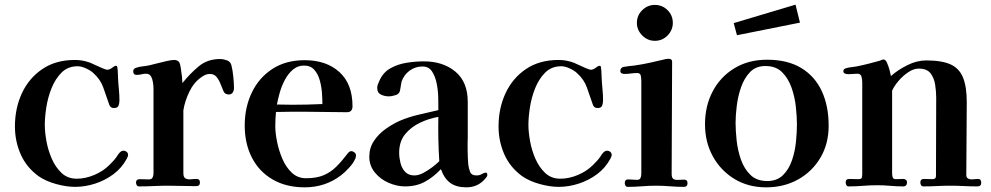

<svg xmlns="http://www.w3.org/2000/svg" viewBox="-20 -797 4249 823"><path d="M529 -133Q529 -129 527 -124.5Q525 -120 523 -116Q502 -77 466.5 -50.5Q431 -24 388 -10Q345 4 302 4Q265 4 221 -8Q177 -20 145 -42Q93 -80 68.5 -136Q44 -192 44 -255Q44 -333 74 -397.5Q104 -462 161.5 -501Q219 -540 301 -540Q331 -540 358 -531Q366 -529 383.5 -520.5Q401 -512 418 -505Q435 -498 439 -498Q450 -498 460.5 -506.5Q471 -515 477 -515Q483 -515 483 -507Q485 -497 485 -485.5Q485 -474 486 -463Q487 -439 489.5 -415Q492 -391 492 -367Q492 -354 488 -344Q484 -334 469 -334Q459 -334 454 -339Q449 -344 447 -352Q435 -388 422.5 -422.5Q410 -457 381 -483Q370 -494 349.5 -503.5Q329 -513 313 -513Q271 -513 244 -486Q217 -459 201 -419Q185 -379 178.5 -336.5Q172 -294 172 -262Q172 -232 179 -192.5Q186 -153 202 -116.5Q218 -80 244 -55.5Q270 -31 309 -31Q346 -31 384 -47Q422 -63 448 -89Q456 -97 464.5 -106Q473 -115 480 -125Q483 -130 486 -134.5Q489 -139 493 -143Q501 -151 509 -151Q517 -151 523 -146Q529 -141 529 -133Z M983 -419Q983 -409 977.5 -400.5Q972 -392 961 -392Q944 -392 938 -406Q932 -419 925.5 -436.5Q919 -454 908.5 -467Q898 -480 879 -480Q869 -480 860 -476Q851 -472 843 -466Q811 -444 791.5 -403.5Q772 -363 766 -324V-325Q766 -288 766 -251Q766 -214 766 -177V-54Q766 -37 775.5 -32Q785 -27 798.5 -28.5Q812 -30 823 -30Q837 -30 837 -15Q837 1 821 1Q791 1 761 0Q731 -1 701 -1Q670 -1 639 0.5Q608 2 576 2Q569 2 566 -3.5Q563 -9 563 -14Q563 -29 579 -29Q589 -29 598.5 -28.5Q608 -28 618 -28Q630 -28 634 -36Q638 -44 638 -54Q638 -125 638 -197Q638 -269 638 -340Q638 -359 638 -378Q638 -397 638 -416Q638 -427 636 -442Q634 -457 627.5 -469Q621 -481 606 -481Q596 -481 586.5 -478.5Q577 -476 566 -476Q551 -476 551 -491Q551 -502 562 -506Q576 -511 591 -512.5Q606 -514 620 -517Q633 -520 654 -525.5Q675 -531 695.5 -535.5Q716 -540 727 -540Q742 -540 749 -529Q752 -524 755 -505.5Q758 -487 760 -468Q762 -449 762 -441Q793 -480 831 -512Q869 -544 923 -544Q937 -544 952.5 -538.5Q968 -533 972 -517Q977 -498 980 -468.5Q983 -439 983 -419Z M1362 -351Q1362 -371 1360 -399Q1358 -427 1350.5 -453.5Q1343 -480 1327 -498Q1311 -516 1283 -516Q1256 -516 1235.5 -498.5Q1215 -481 1201 -454.5Q1187 -428 1179 -399.5Q1171 -371 1167 -349Q1184 -349 1200.5 -348.5Q1217 -348 1233 -348Q1298 -348 1362 -351ZM1506 -130Q1506 -127 1504.5 -121.5Q1503 -116 1501 -113Q1494 -97 1475 -76.5Q1456 -56 1441 -45Q1374 6 1286 6Q1207 6 1149 -27.5Q1091 -61 1060 -121Q1029 -181 1029 -259Q1029 -337 1059.5 -400.5Q1090 -464 1147.5 -501.5Q1205 -539 1286 -539Q1379 -539 1435 -488Q1491 -437 1491 -342Q1491 -316 1467 -316Q1423 -316 1379 -317Q1335 -318 1291 -318Q1259 -318 1227 -318Q1195 -318 1163 -317Q1160 -287 1160 -256Q1160 -228 1167.5 -190Q1175 -152 1190.5 -116Q1206 -80 1231 -56.5Q1256 -33 1292 -33Q1337 -33 1367.5 -46Q1398 -59 1422 -83Q1446 -107 1471 -140Q1474 -144 1477.5 -146.5Q1481 -149 1486 -149Q1493 -149 1499.5 -143.5Q1506 -138 1506 -130Z M1863 -106Q1860 -153 1859 -200.5Q1858 -248 1859 -296Q1818 -289 1779.5 -270.5Q1741 -252 1716 -221Q1691 -190 1691 -142Q1691 -122 1696.5 -99Q1702 -76 1716.5 -60.5Q1731 -45 1756 -45Q1774 -45 1794 -55.5Q1814 -66 1832.5 -80Q1851 -94 1863 -106ZM2069 -47Q2069 -43 2065.5 -38Q2062 -33 2059 -30Q2028 6 1979 6Q1936 6 1910 -13Q1884 -32 1870 -72Q1838 -38 1801.5 -18Q1765 2 1716 2Q1681 2 1645.5 -13.5Q1610 -29 1586.5 -58Q1563 -87 1563 -125Q1563 -163 1582.5 -192.5Q1602 -222 1632 -243.5Q1662 -265 1693 -279Q1733 -296 1775 -305.5Q1817 -315 1859 -325V-329Q1859 -347 1858.5 -377.5Q1858 -408 1852 -438.5Q1846 -469 1832 -490.5Q1818 -512 1791 -512Q1760 -512 1735.5 -494Q1711 -476 1701 -446Q1699 -437 1698 -428.5Q1697 -420 1695 -411Q1693 -395 1676.5 -389.5Q1660 -384 1646 -384Q1629 -384 1613 -391.5Q1597 -399 1597 -420Q1597 -428 1599.5 -434.5Q1602 -441 1605 -448Q1621 -486 1653 -504Q1685 -522 1723.5 -528Q1762 -534 1797 -534Q1879 -534 1932 -490Q1985 -446 1985 -360V-209Q1984 -181 1984.5 -151.5Q1985 -122 1987 -93Q1989 -76 1995 -60.5Q2001 -45 2022 -45Q2036 -45 2045.5 -51Q2055 -57 2063 -57Q2067 -57 2068 -53Q2069 -49 2069 -47Z M2602 -133Q2602 -129 2600 -124.5Q2598 -120 2596 -116Q2575 -77 2539.5 -50.5Q2504 -24 2461 -10Q2418 4 2375 4Q2338 4 2294 -8Q2250 -20 2218 -42Q2166 -80 2141.5 -136Q2117 -192 2117 -255Q2117 -333 2147 -397.5Q2177 -462 2234.5 -501Q2292 -540 2374 -540Q2404 -540 2431 -531Q2439 -529 2456.5 -520.5Q2474 -512 2491 -505Q2508 -498 2512 -498Q2523 -498 2533.5 -506.5Q2544 -515 2550 -515Q2556 -515 2556 -507Q2558 -497 2558 -485.5Q2558 -474 2559 -463Q2560 -439 2562.5 -415Q2565 -391 2565 -367Q2565 -354 2561 -344Q2557 -334 2542 -334Q2532 -334 2527 -339Q2522 -344 2520 -352Q2508 -388 2495.5 -422.5Q2483 -457 2454 -483Q2443 -494 2422.5 -503.5Q2402 -513 2386 -513Q2344 -513 2317 -486Q2290 -459 2274 -419Q2258 -379 2251.5 -336.5Q2245 -294 2245 -262Q2245 -232 2252 -192.5Q2259 -153 2275 -116.5Q2291 -80 2317 -55.5Q2343 -31 2382 -31Q2419 -31 2457 -47Q2495 -63 2521 -89Q2529 -97 2537.5 -106Q2546 -115 2553 -125Q2556 -130 2559 -134.5Q2562 -139 2566 -143Q2574 -151 2582 -151Q2590 -151 2596 -146Q2602 -141 2602 -133Z M2927 -12Q2927 4 2911 4Q2882 4 2852 1.5Q2822 -1 2792 -1Q2762 -1 2731.5 1.5Q2701 4 2671 4Q2664 4 2661 -1.5Q2658 -7 2658 -12Q2658 -28 2673 -28Q2683 -28 2692 -27Q2701 -26 2710 -26Q2722 -26 2725.5 -34Q2729 -42 2729 -52V-449Q2729 -459 2727 -471.5Q2725 -484 2711 -484Q2698 -484 2684 -482Q2670 -480 2656 -480Q2650 -480 2644.5 -483Q2639 -486 2639 -493Q2639 -506 2652 -510Q2663 -512 2675.5 -513.5Q2688 -515 2699 -516Q2734 -521 2767.5 -528.5Q2801 -536 2835 -544Q2838 -544 2841 -544.5Q2844 -545 2846 -545Q2861 -545 2861 -533Q2861 -413 2860 -292.5Q2859 -172 2859 -52Q2859 -34 2867 -29.5Q2875 -25 2887.5 -26Q2900 -27 2913 -27Q2927 -27 2927 -12ZM2864 -699Q2864 -668 2841.5 -645Q2819 -622 2787 -622Q2756 -622 2733 -645Q2710 -668 2710 -699Q2710 -731 2733 -753.5Q2756 -776 2787 -776Q2819 -776 2841.5 -753.5Q2864 -731 2864 -699Z M3396 -263Q3396 -296 3391.5 -338.5Q3387 -381 3373 -421Q3359 -461 3332.5 -487.5Q3306 -514 3261 -514Q3220 -514 3195 -488Q3170 -462 3156.5 -423Q3143 -384 3138 -342.5Q3133 -301 3133 -271Q3133 -238 3137.5 -195.5Q3142 -153 3156 -113Q3170 -73 3197 -47Q3224 -21 3269 -21Q3311 -21 3336.5 -46.5Q3362 -72 3375 -110.5Q3388 -149 3392 -190.5Q3396 -232 3396 -263ZM3532 -258Q3532 -181 3497 -121.5Q3462 -62 3401.5 -28Q3341 6 3264 6Q3187 6 3128 -30Q3069 -66 3035.5 -127Q3002 -188 3002 -264Q3002 -343 3035 -405.5Q3068 -468 3128 -504.5Q3188 -541 3268 -541Q3356 -541 3414.5 -505.5Q3473 -470 3502.5 -406.5Q3532 -343 3532 -258ZM3409 -700 3139 -646 3125 -698 3390 -777Z M4186 -14Q4186 2 4170 2Q4141 2 4111.5 0.5Q4082 -1 4053 -1Q4025 -1 3996 0.5Q3967 2 3938 2Q3931 2 3928 -3.5Q3925 -9 3925 -15Q3925 -30 3941 -30Q3950 -30 3959 -29.5Q3968 -29 3977 -29Q3992 -29 3992 -42Q3992 -126 3992.5 -210Q3993 -294 3993 -378Q3993 -405 3988.5 -434Q3984 -463 3968.5 -483Q3953 -503 3918 -503Q3896 -503 3872.5 -487Q3849 -471 3830.5 -449Q3812 -427 3804 -408V-54Q3804 -45 3806.5 -37Q3809 -29 3820 -29Q3828 -29 3836.5 -29.5Q3845 -30 3853 -30Q3858 -30 3863 -26Q3868 -22 3868 -17Q3868 2 3852 2Q3824 2 3796.5 -0.5Q3769 -3 3740 -3Q3710 -3 3679.5 -0.5Q3649 2 3618 2Q3611 2 3608 -3.5Q3605 -9 3605 -15Q3605 -30 3621 -30Q3630 -30 3639 -29.5Q3648 -29 3658 -29Q3672 -29 3674 -35Q3676 -41 3676 -54V-199Q3676 -260 3676 -321Q3676 -382 3676 -443Q3676 -454 3673 -467.5Q3670 -481 3655 -481Q3645 -481 3635.5 -480Q3626 -479 3616 -479Q3610 -479 3602.5 -481.5Q3595 -484 3595 -492Q3595 -498 3599 -501Q3603 -504 3608 -505Q3618 -508 3629 -509Q3640 -510 3650 -512Q3676 -517 3701.5 -523.5Q3727 -530 3752 -537Q3756 -539 3760 -540.5Q3764 -542 3768 -542Q3776 -542 3782.5 -527Q3789 -512 3793.5 -495Q3798 -478 3799 -471Q3828 -497 3869 -517.5Q3910 -538 3950 -538Q4017 -538 4054.5 -521Q4092 -504 4108 -464.5Q4124 -425 4124 -359Q4124 -281 4123 -203Q4122 -125 4122 -47Q4122 -37 4128.5 -32.5Q4135 -28 4145 -28Q4152 -28 4158.5 -29Q4165 -30 4172 -30Q4186 -30 4186 -14Z"/></svg>

Font: Kaisei Opti
Style: Bold
Weight: 700
Designer: Font-Kai, 金井和夫
Foundry: KAZUO KANAI
Version: Version 5.003